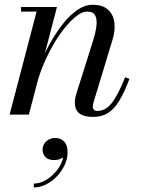

<svg xmlns="http://www.w3.org/2000/svg" viewBox="-20 -490 611 821"><path d="M378 10Q339 10 319.5 -5Q300 -20 300 -52Q300 -62 302.2 -72.5Q304.5 -83 306.5 -89.5L375.5 -308Q388 -346.5 392 -376.5Q396 -406.5 387.2 -423.5Q378.5 -440.5 352.5 -440.5Q329 -440.5 298.5 -414.5Q268 -388.5 237 -344.2Q206 -300 179.8 -245.2Q153.5 -190.5 138 -133H124Q135 -174.5 153.8 -220.8Q172.5 -267 197.5 -311Q222.5 -355 251.5 -391Q280.5 -427 312 -448.2Q343.5 -469.5 375.5 -469.5Q419 -469.5 441.8 -448.8Q464.5 -428 469 -393.8Q473.5 -359.5 461 -319.5L380 -52.5Q378.5 -48 377.8 -43.2Q377 -38.5 377 -34.5Q377 -26.5 381.2 -21Q385.5 -15.5 396 -15.5Q431 -15.5 457.8 -49.2Q484.5 -83 515 -159.5L533.5 -153Q512 -95.5 490.2 -59.5Q468.5 -23.5 441.8 -6.8Q415 10 378 10ZM21 0 136.5 -440.5H70V-460H223.5L103.5 0ZM124.5 311.5V295Q148 295 171.5 282.5Q195 270 214.2 249.2Q233.5 228.5 244 203.2Q254.5 178 252 152.5H268Q268 165 259.8 174.5Q251.5 184 238.5 189.2Q225.5 194.5 212 194.5Q186 194.5 174 181.2Q162 168 162 149.5Q162 136.5 169 125.2Q176 114 188.2 107Q200.5 100 215.5 100Q239 100 254 115Q269 130 269 161.5Q269 188.5 256.8 215Q244.5 241.5 223.8 263.5Q203 285.5 177.2 298.5Q151.5 311.5 124.5 311.5Z"/></svg>

Font: Bodoni Moda
Style: Italic
Weight: 400
Italic angle: -13°
Designer: Owen Earl
Foundry: indestructible type
Version: Version 2.005